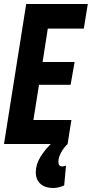

<svg xmlns="http://www.w3.org/2000/svg" viewBox="-29 -720 459 960"><path d="M-9 0 102 -700H410L390 -577H210L184 -410H344L324 -296H166L138 -120H328L309 0ZM234 -9 309 0Q289 19 276 43.5Q263 68 263 89Q263 112 282 112Q293 112 301 108L292 207Q279 213 265 216.5Q251 220 236 220Q197 220 173.5 199.5Q150 179 150 141Q150 102 173.5 64Q197 26 234 -9Z"/></svg>

Font: Georama Condensed
Style: Bold Italic
Weight: 700
Width: 3
Italic angle: -9°
Designer: Jean-Baptiste Levee
Foundry: Production Type
Version: Version 1.000